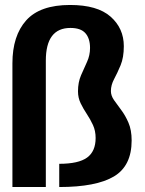

<svg xmlns="http://www.w3.org/2000/svg" viewBox="-20 -753 582 773"><path d="M30 0V-498Q30 -609 85.5 -671Q141 -733 262 -733Q372 -733 425.2 -686Q478.5 -639 478.5 -567Q478.5 -521.5 465.5 -490.2Q452.5 -459 439.5 -434.8Q426.5 -410.5 426.5 -386.5Q426.5 -368 439 -350Q451.5 -332 468 -310.2Q484.5 -288.5 497.2 -259Q510 -229.5 510 -187.5Q510 -85 438.5 -42.5Q367 0 218.5 0V-93.5Q296 -93.5 330.5 -118.5Q365 -143.5 365 -197.5Q365 -226.5 354.2 -249.8Q343.5 -273 329.5 -294Q315.5 -315 304.8 -337Q294 -359 294 -385.5Q294 -421.5 306.2 -449.8Q318.5 -478 330.5 -504.2Q342.5 -530.5 342.5 -560Q342.5 -598 324 -619.2Q305.5 -640.5 263.5 -640.5Q164.5 -640.5 164.5 -509V0Z"/></svg>

Font: Anybody SemiBold
Style: Regular
Weight: 600
Designer: Tyler Finck
Foundry: Etcetera Type Company
Version: Version 1.010; ttfautohint (v1.8.3) -l 8 -r 50 -G 200 -x 14 